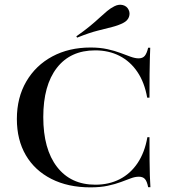

<svg xmlns="http://www.w3.org/2000/svg" viewBox="-20 -784 725 815"><path d="M363.7 11.3Q268.5 11.3 198 -24.6Q127.4 -60.5 89.5 -125.4Q51.6 -190.3 51.6 -279Q51.6 -369.4 91.5 -437.9Q131.5 -506.5 202 -544.4Q272.6 -582.3 364.5 -582.3Q404 -582.3 435.5 -575.4Q466.9 -568.5 491.1 -559.3Q515.3 -550 534.7 -543.1Q554 -536.3 568.5 -536.3Q585.5 -536.3 594.4 -546.8Q603.2 -557.3 608.9 -581.5H617.7Q616.9 -560.5 616.1 -534.3Q615.3 -508.1 614.9 -469.4Q614.5 -430.6 614.5 -369.4H604.8Q593.5 -433.9 563.3 -478.6Q533.1 -523.4 487.5 -546.8Q441.9 -570.2 383.9 -570.2Q279 -570.2 221.4 -496Q163.7 -421.8 163.7 -287.1Q163.7 -150.8 222.2 -75.4Q280.6 0 384.7 0Q442.7 0 488.3 -23.4Q533.9 -46.8 564.1 -91.9Q594.4 -137.1 605.6 -201.6H614.5Q614.5 -142.7 614.9 -104Q615.3 -65.3 616.1 -38.7Q616.9 -12.1 618.5 10.5H608.9Q604 -14.5 595.2 -24.2Q586.3 -33.9 569.4 -33.9Q553.2 -33.9 535.1 -27Q516.9 -20.2 493.1 -11.3Q469.4 -2.4 437.9 4.4Q406.5 11.3 363.7 11.3ZM307.3 -624.2 304 -629.8Q338.7 -654 362.5 -673.8Q386.3 -693.5 403.2 -709.3Q420.2 -725 434.7 -737.1Q449.2 -749.2 465.3 -757.3Q483.9 -766.9 501.2 -762.5Q518.5 -758.1 525.8 -742.7Q533.1 -728.2 527.4 -712.1Q521.8 -696 502.4 -686.3Q481.5 -675.8 456 -669.4Q430.6 -662.9 395.2 -654Q359.7 -645.2 307.3 -624.2Z"/></svg>

Font: Playfair 144pt SemiExpanded SemiBold
Style: Regular
Weight: 600
Width: 6
Designer: Claus Eggers Sørensen
Foundry: Claus Eggers Sørensen
Version: Version 2.203